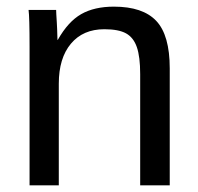

<svg xmlns="http://www.w3.org/2000/svg" viewBox="-20 -558 596 578"><path d="M402 0V-335Q402 -387 392 -416Q382 -445 359.5 -457.5Q337 -470 294 -470Q230 -470 193.5 -426.5Q157 -383 157 -306V0H69V-416Q69 -508 66 -528H149Q149 -526 149.5 -515Q150 -504 151 -490.5Q152 -477 153 -438H154Q185 -493 224.5 -515.5Q264 -538 323 -538Q410 -538 450.5 -495Q491 -452 491 -352V0Z"/></svg>

Font: TharLon
Style: Regular
Weight: 400
Designer: Sai Zin Di Di Zone
Foundry: Sai Zin Di Di Zone, Sun Tun
Version: Version 1.003 September 27 2012